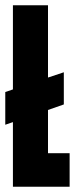

<svg xmlns="http://www.w3.org/2000/svg" viewBox="-20 -708 292 728"><path d="M162 -127H244V0H29V-245L0 -235V-359L29 -369V-688H162V-414L222 -434V-312L162 -291Z"/></svg>

Font: Saira Ultra Condensed Black
Style: Regular
Weight: 900
Width: 1
Designer: Hector Gatti with collaboration of the Omnibus-Type team
Foundry: Omnibus-Type
Version: Version 1.001; ttfautohint (v1.8)